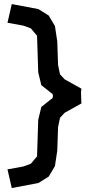

<svg xmlns="http://www.w3.org/2000/svg" viewBox="-20 -785 474 964"><path d="M39.1 -764.6 17.6 -670.9 97.7 -656.2 134.8 -642.6 166 -605.5 171.9 -421.9 187.5 -357.4 244.1 -312.5 246.1 -303.7 244.1 -293 187.5 -248 171.9 -183.6 166 0 134.8 37.1 97.7 50.8 17.6 65.4 39.1 159.2 172.9 133.8 224.6 101.6 255.9 48.8 267.6 -29.3 271.5 -146.5 281.2 -193.4 304.7 -218.8 388.7 -265.6 386.7 -320.3 388.7 -339.8 304.7 -386.7 281.2 -412.1 271.5 -459 267.6 -576.2 255.9 -654.3 224.6 -707 172.9 -739.3Z"/></svg>

Font: MaokenAssortedSans-TC
Style: Regular
Weight: 500
Version: Version 0.83